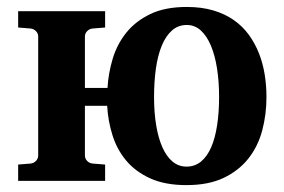

<svg xmlns="http://www.w3.org/2000/svg" viewBox="-20 -520 817 552"><path d="M609.9 -241.2Q609.9 -285.2 604 -323Q598.1 -360.8 586.4 -388.7Q574.7 -416.5 557.4 -432.4Q540 -448.2 517.1 -448.2Q492.2 -448.2 474.4 -432.4Q456.5 -416.5 445.1 -388.7Q433.6 -360.8 428.2 -323Q422.9 -285.2 422.9 -241.2Q422.9 -196.8 429 -159.9Q435.1 -123 446.8 -96.7Q458.5 -70.3 475.8 -55.7Q493.2 -41 516.1 -41Q540.5 -41 558.1 -55.7Q575.7 -70.3 587.2 -96.7Q598.6 -123 604.2 -159.9Q609.9 -196.8 609.9 -241.2ZM746.1 -241.2Q746.1 -190.9 733.9 -145Q721.7 -99.1 694.1 -64.2Q666.5 -29.3 622.8 -8.5Q579.1 12.2 516.1 12.2Q454.6 12.2 412.1 -7.1Q369.6 -26.4 343 -58.1Q316.4 -89.8 303.5 -130.9Q290.5 -171.9 288.1 -215.8H224.1V-73.2Q224.1 -64 230.5 -57.4Q236.8 -50.8 246.1 -49.8L282.2 -46.9V0H32.2V-46.9L67.9 -49.8Q77.1 -50.8 83.5 -57.4Q89.8 -64 89.8 -73.2V-415Q89.8 -423.8 83.5 -430.4Q77.1 -437 67.9 -438L32.2 -440.9V-487.8H282.2V-440.9L246.1 -438Q236.8 -437 230.5 -430.4Q224.1 -423.8 224.1 -415V-267.1H289.1Q291.5 -310.1 304.2 -351.8Q316.9 -393.6 343.5 -426.5Q370.1 -459.5 412.4 -479.7Q454.6 -500 517.1 -500Q559.6 -500 593.3 -490Q627 -480 652.3 -462.2Q677.7 -444.3 695.6 -419.7Q713.4 -395 724.6 -366.5Q735.8 -337.9 741 -305.9Q746.1 -273.9 746.1 -241.2Z"/></svg>

Font: Charis SIL
Style: Bold
Weight: 700
Foundry: SIL International
Version: Version 4.112